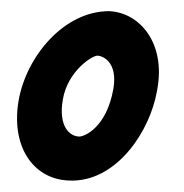

<svg xmlns="http://www.w3.org/2000/svg" viewBox="-20 -318 326 341"><path d="M106.2 2.7H111.7C190.5 -0.2 246.5 -86.8 258.6 -155.5L259.6 -160.9C273.7 -240.7 229.3 -295.5 173.8 -298.2C93.4 -298.2 26.9 -217.7 13.2 -140L12.4 -135.5C0.1 -53.4 42.3 2.7 106.2 2.7ZM120.9 -75.5C104.5 -75.5 83 -92.8 91.7 -141.8C100.5 -191.8 143.4 -219.1 152.9 -219.1C153.1 -219.1 153.3 -219.1 153.5 -219.1C160.8 -219.1 189.9 -209.1 181.3 -160C169.1 -91.2 130 -75.5 120.9 -75.5Z"/></svg>

Font: TudorRose
Style: Oblique
Weight: 500
Italic angle: 10°
Version: Version 001.000